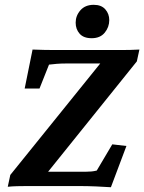

<svg xmlns="http://www.w3.org/2000/svg" viewBox="-20 -784 607 809"><path d="M447.3 4.9Q421.9 2.9 384.8 1.5Q347.7 0 319.3 0H89.8Q71.3 0 51.8 0.5Q32.2 1 12.7 2.9L23.4 -46.9L435.5 -557.6L428.7 -516.6H266.6Q237.3 -516.6 219.7 -515.1Q202.1 -513.7 186.5 -511.7L146.5 -411.1H84L117.2 -575.2Q140.6 -574.2 167 -573.7Q193.4 -573.2 211.9 -573.2H490.2Q509.8 -573.2 529.3 -573.7Q548.8 -574.2 567.4 -575.2L556.6 -525.4L151.4 -21.5L159.2 -60.5H343.8Q355.5 -60.5 365.7 -61.5Q376 -62.5 387.7 -65.4L453.1 -175.8L512.7 -168.9ZM366.2 -623Q332 -623 315.4 -642.1Q298.8 -661.1 298.8 -688.5Q298.8 -717.8 318.8 -740.7Q338.9 -763.7 375 -763.7Q407.2 -763.7 423.8 -744.6Q440.4 -725.6 440.4 -699.2Q440.4 -669.9 421.4 -646.5Q402.3 -623 366.2 -623Z"/></svg>

Font: Crimson Pro
Style: Bold Italic
Weight: 700
Italic angle: -12°
Designer: Jacques Le Bailly
Foundry: Baron von Fonthausen
Version: Version 1.003